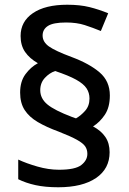

<svg xmlns="http://www.w3.org/2000/svg" viewBox="-20 -785 545 811"><path d="M65 -394Q65 -441 87.5 -471.5Q110 -502 140 -518Q105 -538 86 -565.5Q67 -593 67 -633Q67 -694 119 -729.5Q171 -765 264 -765Q318 -765 358 -755Q398 -745 437 -729L406 -654Q372 -668 338 -679Q304 -690 259 -690Q205 -690 182.5 -675.5Q160 -661 160 -635Q160 -608 186.5 -589Q213 -570 283 -544Q358 -516 401 -479Q444 -442 444 -382Q444 -332 423 -300.5Q402 -269 373 -251Q407 -233 425 -206.5Q443 -180 443 -142Q443 -72 385.5 -33Q328 6 226 6Q171 6 130 -3Q89 -12 57 -28V-111Q91 -95 138 -81.5Q185 -68 229 -68Q298 -68 323.5 -88Q349 -108 349 -135Q349 -153 340 -166.5Q331 -180 305 -194.5Q279 -209 228 -229Q176 -248 139.5 -269.5Q103 -291 84 -320.5Q65 -350 65 -394ZM150 -404Q150 -369 180 -344Q210 -319 284 -291L301 -285Q322 -297 340 -317.5Q358 -338 358 -369Q358 -393 345.5 -412Q333 -431 301.5 -448.5Q270 -466 213 -485Q189 -477 169.5 -456Q150 -435 150 -404Z"/></svg>

Font: Noto Sans Arabic Med
Style: Regular
Weight: 500
Designer: Monotype Design Team, Nadine Chahine, Nizar Qandah and Khaled Hosny
Foundry: Monotype Imaging Inc.
Version: Version 2.012; ttfautohint (v1.8.4.7-5d5b)